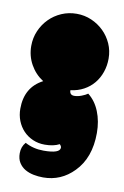

<svg xmlns="http://www.w3.org/2000/svg" viewBox="-73 -566 448 691"><g transform="rotate(10 151.0 -220.5)"><path d="M178.7 -36.6Q178.7 -42 172.4 -48.3Q151.4 -37.1 119.1 -37.1Q95.2 -37.1 75.2 -45.9Q55.2 -54.7 40.8 -69.8Q26.4 -85 18.3 -105.5Q10.3 -126 10.3 -149.4Q10.3 -228 74.2 -261.2Q44.4 -280.3 27.1 -311.3Q9.8 -342.3 9.8 -378.9Q9.8 -408.2 21 -434.1Q32.2 -460 51.3 -479.2Q70.3 -498.5 96.2 -509.8Q122.1 -521 151.4 -521Q180.2 -521 205.6 -510Q231 -499 250.2 -480.2Q269.5 -461.4 280.8 -436Q292 -410.6 292 -381.8Q292 -355.5 283.9 -332.3Q275.9 -309.1 261 -291Q246.1 -272.9 224.6 -261.2Q203.1 -249.5 176.3 -246.1Q176.3 -228.5 193.4 -228.5Q205.6 -228.5 219.7 -233.9Q233.9 -239.3 241.7 -245.1Q268.6 -224.1 282.7 -189Q296.9 -153.8 296.9 -110.8Q296.9 -20 245.6 32.2Q199.2 80.1 133.8 80.1Q116.2 80.1 98.9 76.7Q81.5 73.2 67.6 65.2Q53.7 57.1 44.9 43.2Q36.1 29.3 36.1 8.8Q36.1 -15.1 50.8 -31.7Q81.1 -15.1 118.7 -15.1Q178.7 -15.1 178.7 -36.6Z"/></g></svg>

Font: Modak sl
Style: Regular
Weight: 400
Designer: Sarang Kulkarni, Maithili Shingre, Noopur Datye
Foundry: Ek Type
Version: Version 1.036;PS Version 1.000;hotconv 1.0.79;makeotf.lib2.5